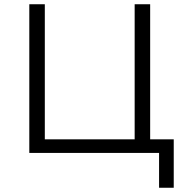

<svg xmlns="http://www.w3.org/2000/svg" viewBox="-20 -720 867 904"><path d="M118 0V-700H191V-64H614V-700H687V-64H798V164H729V0H687H614Z"/></svg>

Font: Modern
Style: Small
Weight: 400
Designer: Julieta Ulanovsky
Foundry: Julieta Ulanovsky
Version: Version 8.000